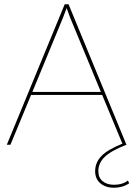

<svg xmlns="http://www.w3.org/2000/svg" viewBox="-20 -680 627 902"><path d="M587 181Q556 202 515 202Q477 202 452 181.5Q427 161 427 124Q427 84 456 53.5Q485 23 555 -5L460 -234H126L29 0H12L284 -660H302L574 0Q502 28 472 57Q442 86 442 124Q442 155 462.5 171.5Q483 188 515 188Q556 188 581 168ZM454 -248 310 -596 293 -642 276 -597 132 -248Z"/></svg>

Font: Work Sans Thin
Style: Regular
Weight: 260
Designer: Wei Huang
Foundry: Wei Huang
Version: Version 1.500